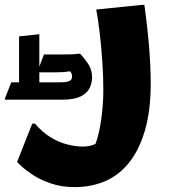

<svg xmlns="http://www.w3.org/2000/svg" viewBox="-109 -506 704 786"><path d="M34 0Q63 34 96.5 55Q130 76 165 85Q200 94 230 94Q260 94 279.5 84Q299 74 308 75L265 115Q281 93 291.5 53Q302 13 308 -37.5Q314 -88 314 -138Q314 -192 310 -252Q306 -312 299.5 -368.5Q293 -425 285 -467L471 -486H482Q496 -385 502 -305.5Q508 -226 508 -165Q508 -52 484 29Q460 110 418 161.5Q376 213 319.5 236.5Q263 260 197 260Q144 260 101 245.5Q58 231 28 211.5Q-2 192 -19.5 176Q-37 160 -39 157L23 0ZM52 -137 36 -169H134Q165 -169 175.5 -174.5Q186 -180 186 -192Q186 -197 184 -204Q182 -211 177 -214Q164 -212 152.5 -211Q141 -210 124 -210H43L71 -283H141Q162 -283 180.5 -283.5Q199 -284 211 -286H219Q234 -271 251 -246Q268 -221 268 -190Q268 -166 257.5 -145Q247 -124 220.5 -111Q194 -98 147 -98H-89V-102L-63 -169H-15L-31 -137V-357L52 -366Z"/></svg>

Font: Kufam ExtraBold
Style: Italic
Weight: 800
Italic angle: -11°
Designer: Artur Schmal
Foundry: Original Type
Version: Version 1.301; ttfautohint (v1.8.3)